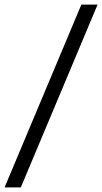

<svg xmlns="http://www.w3.org/2000/svg" viewBox="-30 -770 447 840"><path d="M326 -750H397L61 50H-10Z"/></svg>

Font: Haskoy
Style: Italic
Weight: 400
Designer: Ertekin Erdin
Foundry: Ertekin Erdin
Version: Version 2.000; ttfautohint (v1.8.4.7-5d5b)